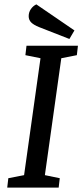

<svg xmlns="http://www.w3.org/2000/svg" viewBox="-20 -857 376 877"><path d="M13 0 18 -43 90 -57 165 -591 96 -605 101 -648H336L331 -605L260 -591L185 -57L253 -43L248 0ZM297 -679 159 -733Q134 -743 122.5 -754.5Q111 -766 111 -783Q111 -801 121 -815.5Q131 -830 146 -837L320 -718Z"/></svg>

Font: Faustina Light Medium
Style: Italic
Weight: 500
Italic angle: -8°
Version: Version 1.200